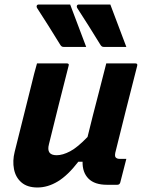

<svg xmlns="http://www.w3.org/2000/svg" viewBox="-20 -819 640 851"><path d="M291 -799Q309 -752 326.5 -705Q344 -658 362 -611H263Q257 -611 254 -613Q251 -615 248 -619Q219 -666 195.5 -703.5Q172 -741 144 -784Q141 -789 143 -794Q145 -799 152 -799ZM469 -799Q487 -752 504.5 -705Q522 -658 540 -611H441Q435 -611 432 -613Q429 -615 426 -619Q397 -666 373.5 -703.5Q350 -741 322 -784Q319 -789 321 -794Q323 -799 330 -799ZM144 -538H276Q288 -538 284 -527Q262 -440 240 -353.5Q218 -267 197 -180Q184 -131 231 -131Q258 -131 291 -148.5Q324 -166 368 -212Q380 -261 392 -308.5Q404 -356 418.5 -411Q433 -466 451 -538H580Q591 -538 588 -527Q563 -430 537.5 -328.5Q512 -227 491 -142Q488 -126 493 -121Q499 -115 509 -115H540L513 -10Q510 0 500 0H454Q399 0 372 -27.5Q345 -55 346 -102H327Q281 -42 236.5 -15Q192 12 146 12Q101 12 75 -10.5Q49 -33 42 -69.5Q35 -106 45 -146Q63 -220 82 -294Q101 -368 119 -442Q125 -468 131.5 -492.5Q138 -517 144 -538Z"/></svg>

Font: Recursive Sn Lnr St
Style: Bold Italic
Weight: 700
Italic angle: -15°
Version: Version 1.079;hotconv 1.0.112;makeotfexe 2.5.65598; ttfautoh